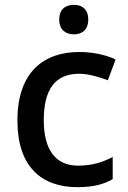

<svg xmlns="http://www.w3.org/2000/svg" viewBox="-20 -815 530 794"><path d="M286 -795C252 -795 225 -778 225 -734C225 -691 252 -673 286 -673C318 -673 345 -691 345 -734C345 -778 318 -795 286 -795ZM300 -41C365 -41 407 -52 446 -74V-166C407 -145 362 -130 303 -130C210 -130 161 -195 161 -318C161 -445 208 -510 307 -510C345 -510 389 -497 426 -483L458 -569C423 -586 368 -600 308 -600C160 -600 52 -516 52 -317C52 -126 151 -41 300 -41Z"/></svg>

Font: Noto Sans Tamil UI Medium
Style: Regular
Weight: 500
Designer: Jelle Bosma - Monotype Design Team
Foundry: Monotype Imaging Inc.
Version: Version 2.004